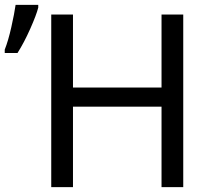

<svg xmlns="http://www.w3.org/2000/svg" viewBox="-43 -774 876 794"><path d="M714.8 0H625V-333H258.8V0H168.9V-713.9H258.8V-412.1H625V-713.9H714.8ZM115.2 -753.9V-742.7Q107.4 -711.9 82 -654.8Q56.6 -597.7 29.3 -554.7H-23.4V-568.8Q-8.8 -605.5 3.9 -662.1Q16.6 -718.8 21.5 -753.9Z"/></svg>

Font: NotoSans
Style: Regular
Weight: 400
Designer: Monotype Design team
Foundry: Monotype Imaging Inc.
Version: Version 1.04